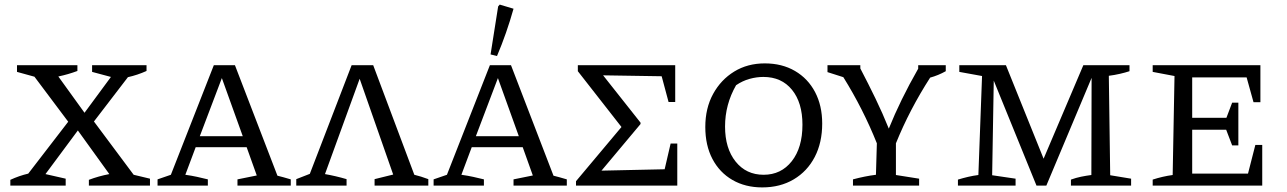

<svg xmlns="http://www.w3.org/2000/svg" viewBox="-20 -808 5605 836"><path d="M25 0V-25Q64 -43 103 -52L277 -278L130 -474L54 -495V-524H317V-499Q277 -484 234 -475L348 -317L463 -473L381 -495V-524H618V-499Q578 -481 537 -472L389 -279L562 -47L633 -30V0H367V-25Q409 -41 456 -50L319 -240L178 -50L266 -30V0Z M1188 -43Q1204 -39 1213 -36.5Q1222 -34 1246 -27V0H1014V-27L1098 -44L1054 -167H832L787 -47Q815 -43 838 -38Q861 -33 885 -27V0H666V-27L724 -47L911 -524H1003ZM850 -215H1037L946 -468Z M1270 0V-28L1329 -51L1511 -524H1605L1784 -47Q1813 -40 1845 -28V0H1611V-28L1692 -48L1546 -465L1395 -50Q1418 -46 1441.5 -40.5Q1465 -35 1489 -28V0Z M2390 -43Q2406 -39 2415 -36.5Q2424 -34 2448 -27V0H2216V-27L2300 -44L2256 -167H2034L1989 -47Q2017 -43 2040 -38Q2063 -33 2087 -27V0H1868V-27L1926 -47L2113 -524H2205ZM2052 -215H2239L2148 -468ZM2144 -564 2116 -571 2149 -780 2156 -788 2216 -770Q2186 -663 2144 -564Z M2900 -183H2929V0H2488V-19L2686 -255L2496 -498V-524H2920V-364H2891L2861 -476L2606 -480L2769 -274V-268L2599 -65L2874 -71Z M3299 8Q3225 8 3169 -24.5Q3113 -57 3082 -116Q3051 -175 3051 -255Q3051 -337 3085 -399Q3119 -461 3177 -496.5Q3235 -532 3310 -532Q3385 -532 3441.5 -499Q3498 -466 3529 -407Q3560 -348 3560 -270Q3560 -187 3527.5 -124.5Q3495 -62 3436 -27Q3377 8 3299 8ZM3305 -47Q3381 -47 3427.5 -106Q3474 -165 3474 -265Q3474 -361 3428.5 -417Q3383 -473 3304 -473Q3274 -473 3243.5 -464.5Q3213 -456 3185 -437Q3137 -353 3137 -257Q3137 -162 3183 -104.5Q3229 -47 3305 -47Z M3694 0V-27Q3746 -41 3794 -47L3798 -184Q3738 -334 3652 -472L3583 -494V-524H3726V-510Q3761 -443 3792 -379Q3823 -315 3850 -248Q3875 -310 3906.5 -374.5Q3938 -439 3978 -509V-524H4098V-498Q4066 -480 4030 -470Q3985 -400 3948 -329Q3911 -258 3881 -184V-46L3982 -30V0Z M4814 -45 4905 -30V0H4643V-26Q4665 -34 4687 -38.5Q4709 -43 4732 -46L4733 -469L4536 0H4493L4307 -457L4300 -45L4402 -30V0H4151V-26Q4174 -33 4195.5 -38Q4217 -43 4240 -46L4256 -477L4157 -495V-524H4360L4524 -117L4697 -524H4898V-498Q4880 -492 4856 -486.5Q4832 -481 4808 -478Z M5446 -177H5476V0H4999V-26Q5042 -40 5086 -46L5094 -477L4999 -495V-524H5468V-363H5438L5408 -471H5171V-295H5320L5345 -361H5372V-175H5345L5319 -243H5171V-52H5414Z"/></svg>

Font: Piazzolla SC
Style: Regular
Weight: 400
Designer: Juan Pablo del Peral
Foundry: Huerta Tipografica
Version: Version 1.330